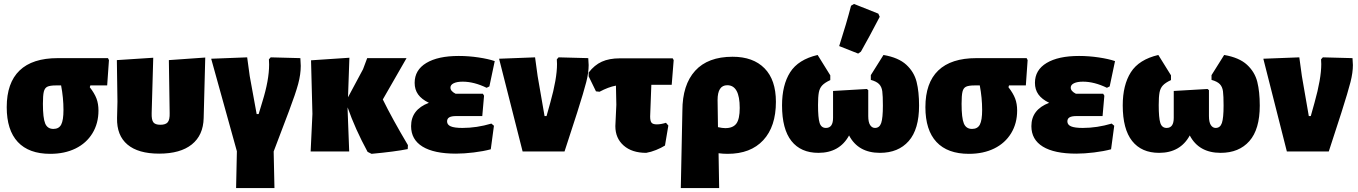

<svg xmlns="http://www.w3.org/2000/svg" viewBox="-20 -766 6870 971"><path d="M437 -334 434 -325Q458 -294 468 -267.5Q478 -241 478 -207Q478 -142 447.5 -92Q417 -42 362 -15Q307 12 234 12Q126 12 70 -48Q14 -108 14 -224Q14 -347 79 -409.5Q144 -472 272 -472H526L531 -462L522 -334ZM289 -334H263Q233 -334 219.5 -327.5Q206 -321 201.5 -302Q197 -283 197 -241Q197 -169 208.5 -141.5Q220 -114 250 -114Q278 -114 289.5 -136Q301 -158 301 -210Q301 -271 289 -334Z M572 -169 574 -252 571 -462 755 -474 747 -194Q746 -160 755.5 -147.5Q765 -135 791 -135Q818 -135 828.5 -148Q839 -161 838 -194L834 -462L1018 -475L1010 -169Q1008 -82 950 -35.5Q892 11 785 11Q679 11 624.5 -35Q570 -81 572 -169Z M1501 -433Q1501 -390 1488 -341.5Q1475 -293 1441 -203L1364 0L1368 185H1174L1178 -1L1048 -469L1230 -476L1243 -381L1278 -189H1288L1307 -252Q1341 -361 1341 -440Q1341 -458 1340 -466L1349 -476L1499 -472Q1501 -444 1501 -433Z M2043 -32 2042 -12Q1977 1 1859 12L1839 2Q1776 -114 1738 -223V-210L1746 0H1551L1560 -190L1553 -461L1747 -474L1740 -274L1816 -416L1837 -472H2036L1916 -263Q1963 -167 2043 -32Z M2465 -141 2478 -130 2462 -11Q2425 -1 2376 5Q2327 11 2286 11Q2175 11 2117 -24.5Q2059 -60 2059 -128Q2059 -212 2149 -246Q2112 -264 2094.5 -288.5Q2077 -313 2077 -347Q2077 -412 2136 -447.5Q2195 -483 2300 -483Q2350 -483 2400 -475.5Q2450 -468 2482 -457L2455 -329L2441 -322Q2377 -353 2320 -353Q2291 -353 2274.5 -345Q2258 -337 2258 -323Q2258 -305 2284 -292H2422L2428 -282L2419 -179H2287Q2263 -179 2252 -172.5Q2241 -166 2241 -152Q2241 -135 2259.5 -127Q2278 -119 2319 -119Q2391 -119 2465 -141Z M2957 -437Q2957 -399 2945 -351.5Q2933 -304 2899 -197L2835 0H2623L2504 -469L2686 -476L2699 -381L2734 -179H2744L2763 -247Q2797 -368 2797 -442Q2797 -458 2796 -466L2805 -476L2955 -472Q2957 -448 2957 -437Z M3274 -337 3268 -177Q3268 -154 3275 -145.5Q3282 -137 3302 -137Q3322 -137 3348 -145L3360 -131L3343 -30Q3324 -18 3298 -7.5Q3272 3 3248 7Q3176 7 3134 -30Q3092 -67 3092 -128L3097 -236L3095 -333Q3057 -326 3012 -302L2994 -304L2957 -380V-399Q2986 -437 3023.5 -454Q3061 -471 3115 -471H3382L3387 -462L3377 -337Z M3904 -251Q3904 -126 3840 -57Q3776 12 3660 12Q3637 12 3614 9L3617 185H3423L3431 -206Q3431 -337 3495.5 -408Q3560 -479 3685 -479Q3789 -479 3846.5 -420.5Q3904 -362 3904 -251ZM3721 -220Q3721 -335 3658 -335Q3609 -335 3609 -260L3611 -123Q3633 -118 3648 -118Q3687 -118 3704 -141Q3721 -164 3721 -220Z M4628 -232Q4628 -112 4575.5 -52.5Q4523 7 4430 7Q4320 7 4274 -81Q4226 7 4119 7Q4030 7 3982.5 -53Q3935 -113 3935 -233Q3935 -336 3976 -400.5Q4017 -465 4115 -488L4179 -385V-361Q4151 -348 4138 -334Q4125 -320 4121 -298Q4117 -276 4117 -235Q4117 -170 4125 -144.5Q4133 -119 4157 -119Q4193 -119 4193 -170V-306L4364 -316L4371 -310V-179Q4371 -148 4380.5 -133.5Q4390 -119 4405 -119Q4428 -119 4436.5 -144Q4445 -169 4445 -232Q4445 -281 4442 -304Q4439 -327 4426 -340.5Q4413 -354 4384 -362V-386L4448 -488Q4524 -475 4563.5 -438.5Q4603 -402 4615.5 -352Q4628 -302 4628 -232ZM4299 -746 4422 -697 4429 -681Q4375 -577 4334 -505L4320 -495L4224 -533Q4261 -648 4284 -737Z M5083 -334 5080 -325Q5104 -294 5114 -267.5Q5124 -241 5124 -207Q5124 -142 5093.5 -92Q5063 -42 5008 -15Q4953 12 4880 12Q4772 12 4716 -48Q4660 -108 4660 -224Q4660 -347 4725 -409.5Q4790 -472 4918 -472H5172L5177 -462L5168 -334ZM4935 -334H4909Q4879 -334 4865.5 -327.5Q4852 -321 4847.5 -302Q4843 -283 4843 -241Q4843 -169 4854.5 -141.5Q4866 -114 4896 -114Q4924 -114 4935.5 -136Q4947 -158 4947 -210Q4947 -271 4935 -334Z M5602 -141 5615 -130 5599 -11Q5562 -1 5513 5Q5464 11 5423 11Q5312 11 5254 -24.5Q5196 -60 5196 -128Q5196 -212 5286 -246Q5249 -264 5231.5 -288.5Q5214 -313 5214 -347Q5214 -412 5273 -447.5Q5332 -483 5437 -483Q5487 -483 5537 -475.5Q5587 -468 5619 -457L5592 -329L5578 -322Q5514 -353 5457 -353Q5428 -353 5411.5 -345Q5395 -337 5395 -323Q5395 -305 5421 -292H5559L5565 -282L5556 -179H5424Q5400 -179 5389 -172.5Q5378 -166 5378 -152Q5378 -135 5396.5 -127Q5415 -119 5456 -119Q5528 -119 5602 -141Z M6351 -232Q6351 -112 6298.5 -52.5Q6246 7 6153 7Q6043 7 5997 -81Q5949 7 5842 7Q5753 7 5705.5 -53Q5658 -113 5658 -233Q5658 -336 5699 -400.5Q5740 -465 5838 -488L5902 -385V-361Q5874 -348 5861 -334Q5848 -320 5844 -298Q5840 -276 5840 -235Q5840 -170 5848 -144.5Q5856 -119 5880 -119Q5916 -119 5916 -170V-306L6087 -316L6094 -310V-179Q6094 -148 6103.5 -133.5Q6113 -119 6128 -119Q6151 -119 6159.5 -144Q6168 -169 6168 -232Q6168 -281 6165 -304Q6162 -327 6149 -340.5Q6136 -354 6107 -362V-386L6171 -488Q6247 -475 6286.5 -438.5Q6326 -402 6338.5 -352Q6351 -302 6351 -232Z M6822 -437Q6822 -399 6810 -351.5Q6798 -304 6764 -197L6700 0H6488L6369 -469L6551 -476L6564 -381L6599 -179H6609L6628 -247Q6662 -368 6662 -442Q6662 -458 6661 -466L6670 -476L6820 -472Q6822 -448 6822 -437Z"/></svg>

Font: Luna Sans Black
Style: Regular
Weight: 900
Designer: Juan Pablo del Peral
Foundry: Huerta Tipografica
Version: Version 2.001; ttfautohint (v1.5)